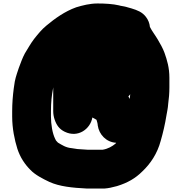

<svg xmlns="http://www.w3.org/2000/svg" viewBox="-20 -860 1043 1104"><path d="M842 -705C840 -726.3 832.3 -745.7 819 -763C797.7 -790.7 770.5 -801.1 735 -812C720.5 -814.9 708.8 -820.4 694 -823L672 -827C670 -827 667.7 -827.7 665 -829C629.3 -837.4 584.2 -840 541 -840C496.1 -840 454.3 -828.9 418 -818C352.4 -794.4 296.1 -753.9 247 -713C218.9 -690 198.9 -664.6 176 -636C157.1 -611.5 139.2 -578.9 123 -553C108.2 -525.7 99.6 -498.9 88 -469L77 -436C72.3 -422 68.3 -407 65 -391L59 -351C53.7 -310.7 50 -266.2 50 -221V-190C50 -121.4 63.8 -55.5 80 -4C96.5 45.5 122 84 155 117C182 145.5 225.6 167.9 264 186C322.1 212.6 397.6 220 478 224H581C601 222.7 625 218 653 210C714.6 191 759.1 164.9 798 126C845.6 81.2 884.7 22.5 904 -50C916.8 -93.8 929.4 -147.6 937 -196C940.9 -219.4 945.6 -237.9 947 -262C951.1 -292.7 954 -322.7 954 -357V-413C954 -470.6 941 -513.5 926 -556C916.4 -582.5 901.5 -608.3 887 -633C873 -657.1 854.2 -680.6 842 -705ZM648 -39C646.7 -37.7 645.3 -36 644 -34C625.5 -18.6 601.5 -4.2 570 1H485L425 -3C414.3 -4.3 403.7 -6 393 -8C358.2 -10.9 337.2 -25.9 313 -40C308.9 -44.1 305.8 -48.2 302 -52L297 -62C281.5 -92.9 273 -144.4 273 -190V-223C273 -268.9 277.2 -312 285 -351C285 -353 285.3 -355.3 286 -358V-222C286 -204.7 288.7 -188.3 294 -173C304.9 -140.4 321 -117.6 352 -102.5C429.1 -64.9 500.2 -119.4 511 -184H512C515.3 -182 519.7 -179.7 525 -177L535 -171C537.7 -161.2 542 -148.8 542 -139C549.6 -85.8 591.7 -42 648 -39ZM726 -291C724.3 -296.1 721.1 -299.9 718 -305C721.3 -308.3 725 -312.7 729 -318C729 -315.3 728.7 -313 728 -311Z"/></svg>

Font: Smoothie
Style: Blk
Weight: 900
Foundry: Cannot Into Space Fonts
Version: Version 0.8